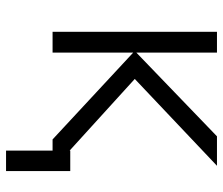

<svg xmlns="http://www.w3.org/2000/svg" viewBox="-70 -500 720 619"><g transform="rotate(90 289.5 -190.0)"><path d="M465 150V0H429L149 -260V0H82V-530H149V-270L419 -530H514L234 -265L465 -55V-57H531V150Z"/></g></svg>

Font: Geist Light
Style: Regular
Weight: 400
Designer: Basement.studio, Andrés Briganti, Mateo Zaragoza
Foundry: Basement.studio, Vercel, Andrés Briganti, Guido Ferreyra, Mateo Zaragoza
Version: Version 1.401